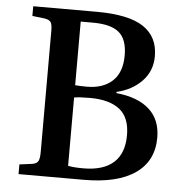

<svg xmlns="http://www.w3.org/2000/svg" viewBox="-51 -759 769 809"><g transform="rotate(5 333.0 -355.0)"><path d="M57 0V-41L111 -48Q129 -51 135.5 -61.5Q142 -72 142 -101V-616Q142 -640 135.5 -650Q129 -660 108 -663L57 -669V-710H326Q461 -710 523.5 -668.5Q586 -627 586 -545Q586 -482 544.5 -439Q503 -396 438 -381V-376Q529 -367 577.5 -323.5Q626 -280 626 -204Q626 -105 550.5 -52.5Q475 0 333 0ZM312 -392Q380 -392 419.5 -428.5Q459 -465 459 -537Q459 -605 424.5 -634Q390 -663 314 -663H262V-394Q272 -393 283.5 -392.5Q295 -392 312 -392ZM327 -48Q411 -48 454.5 -87Q498 -126 498 -203Q498 -278 454.5 -312Q411 -346 329 -346Q286 -346 262 -342V-53Q285 -48 327 -48Z"/></g></svg>

Font: Literata 36pt Medium
Style: Regular
Weight: 500
Designer: Latin by Veronika Burian and Jose Scaglione. Greek by Irene Vlachou. Cyrillic by Vera Evstafieva.
Foundry: TypeTogether
Version: Version 3.002